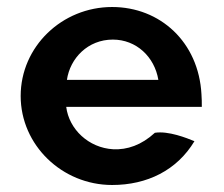

<svg xmlns="http://www.w3.org/2000/svg" viewBox="-20 -515 638 548"><path d="M169 -210H556C556 -222 556 -234 555 -246C547 -395 437 -495 300 -495C157 -495 39 -382 39 -241C39 -101 157 13 300 13C400 13 485 -29 535 -112C513 -121 461 -142 422 -136C384 -101 343 -87 303 -89C233 -93 177 -146 169 -210ZM432 -287H171C180 -349 231 -402 302 -402C369 -402 421 -353 432 -287Z"/></svg>

Font: Bluebird
Style: Regular
Weight: 400
Designer: Jasper
Foundry: Cannot Into Space Fonts
Version: Version 0.98